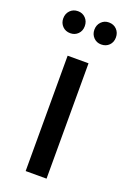

<svg xmlns="http://www.w3.org/2000/svg" viewBox="-141 -777 562 829"><g transform="rotate(20 139.5 -363.0)"><path d="M91 -530H187V0H91ZM18 -675Q18 -697 32 -711.5Q46 -726 68 -726Q89 -726 103 -711.5Q117 -697 117 -675Q117 -653 103 -639Q89 -625 68 -625Q46 -625 32 -639.5Q18 -654 18 -675ZM161 -675Q161 -697 175 -711.5Q189 -726 210 -726Q232 -726 246 -711.5Q260 -697 260 -675Q260 -653 246 -639Q232 -625 210 -625Q189 -625 175 -639.5Q161 -654 161 -675Z"/></g></svg>

Font: Idrija
Style: Regular
Weight: 500
Designer: Julieta Ulanovsky
Foundry: Julieta Ulanovsky
Version: Version 7.200